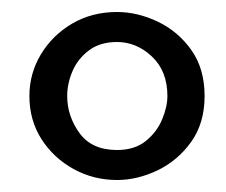

<svg xmlns="http://www.w3.org/2000/svg" viewBox="-20 -783 377 320"><path d="M175 -483Q136 -483 102.8 -501.2Q69.5 -519.5 49.2 -551Q29 -582.5 29 -623Q29 -660.5 48.2 -692.5Q67.5 -724.5 100.5 -743.8Q133.5 -763 175 -763Q209 -763 242.8 -747Q276.5 -731 298.8 -699.8Q321 -668.5 321 -623Q321 -578 298.8 -546.8Q276.5 -515.5 242.8 -499.2Q209 -483 175 -483ZM175 -533Q204.5 -533 223 -548Q241.5 -563 250.2 -584Q259 -605 259 -623Q259 -664.5 233.2 -688.8Q207.5 -713 175 -713Q147 -713 128.5 -699.2Q110 -685.5 101 -664.8Q92 -644 92 -623Q92 -589.5 112.5 -561.2Q133 -533 175 -533Z"/></svg>

Font: Expletus Sans
Style: Regular
Weight: 400
Designer: Jasper de Waard
Foundry: Designtown
Version: Version 7.500